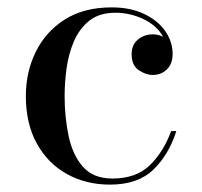

<svg xmlns="http://www.w3.org/2000/svg" viewBox="-20 -490 548 520"><path d="M457.5 -135Q438 -72.5 396 -31.2Q354 10 278 10Q212.5 10 161 -18.8Q109.5 -47.5 79.8 -101.2Q50 -155 50 -230Q50 -295 76.8 -349.5Q103.5 -404 155.2 -437Q207 -470 282.5 -470Q333.5 -470 370.5 -452.2Q407.5 -434.5 427.5 -405.8Q447.5 -377 447.5 -344Q447.5 -317 432 -302Q416.5 -287 393.5 -287Q375 -287 355.8 -300Q336.5 -313 336.5 -343Q336.5 -369 353.8 -383Q371 -397 393.5 -397Q409.5 -397 422 -390Q404.5 -421.5 368 -438.5Q331.5 -455.5 293 -455.5Q249 -455.5 222 -434Q195 -412.5 180.2 -378Q165.5 -343.5 160.2 -304.5Q155 -265.5 155 -230Q155 -173 165.8 -121.8Q176.5 -70.5 204.5 -38.5Q232.5 -6.5 284.5 -6.5Q349 -6.5 386 -42.8Q423 -79 443.5 -135Z"/></svg>

Font: Bodoni Moda 16pt
Style: Regular
Weight: 400
Version: Version 2.3